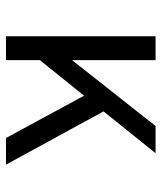

<svg xmlns="http://www.w3.org/2000/svg" viewBox="32 -584 551 656"><g transform="rotate(90 308.0 -255.5)"><path d="M145 -66V-175L410 -511H503ZM103.5 0V-511H185V0ZM451 0 289 -299 342.5 -365.5 542 0Z"/></g></svg>

Font: Overpass Mono
Style: Regular
Weight: 400
Designer: Delve Withrington, Dave Bailey
Foundry: Delve Fonts LLC
Version: Version 4.000